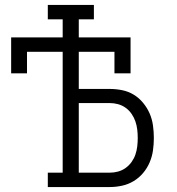

<svg xmlns="http://www.w3.org/2000/svg" viewBox="-20 -755 715 775"><path d="M173 0V-58H233V-546H89V-459H25V-604H233V-677H173V-735H359V-677H298V-604H507V-459H442V-546H298V-396H423Q448 -396 473 -391Q498 -386 519.5 -373Q541 -360 557.5 -340Q574 -320 584 -297Q594 -274 597.5 -248.5Q601 -223 601 -198Q601 -173 597.5 -148Q594 -123 584 -99.5Q574 -76 557.5 -56.5Q541 -37 519.5 -24Q498 -11 473 -5.5Q448 0 423 0ZM423 -58Q440 -58 456.5 -62.5Q473 -67 487 -77Q501 -87 511 -101Q521 -115 526.5 -131Q532 -147 534 -164Q536 -181 536 -198Q536 -215 534 -232Q532 -249 526.5 -265Q521 -281 511 -295.5Q501 -310 487 -320Q473 -330 456.5 -334.5Q440 -339 423 -339H298V-58Z"/></svg>

Font: Iosevka Etoile Light
Style: Regular
Weight: 300
Designer: Belleve Invis
Foundry: Belleve Invis
Version: Version 25.0.1; ttfautohint (v1.8.4)